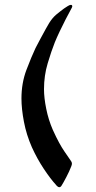

<svg xmlns="http://www.w3.org/2000/svg" viewBox="-20 -633 399 799"><path d="M226.6 146Q223.1 146 219 142.6Q214.8 139.2 212.9 136.2Q190.4 111.8 162.6 70.1Q134.8 28.3 112.8 -20Q89.8 -72.3 79.6 -126.2Q69.3 -180.2 69.3 -223.1Q69.3 -287.1 89.8 -341.6Q110.4 -396 127.9 -433.1Q135.7 -448.2 147.7 -470.7Q159.7 -493.2 170.4 -512.5Q181.2 -531.7 184.6 -537.1Q197.3 -557.6 212.9 -571.3Q215.3 -573.2 231.4 -586.2Q247.6 -599.1 260.7 -606.9Q269.5 -612.8 274.9 -612.8Q280.8 -612.8 280.8 -606.4Q280.8 -603.5 274.9 -593.3Q266.1 -577.6 253.2 -552.5Q240.2 -527.3 228 -501.5Q215.8 -475.6 208 -456.5Q193.8 -420.9 178.5 -369.6Q163.1 -318.4 163.1 -261.7Q163.1 -226.1 172.4 -180.2Q181.6 -134.3 199.7 -92.8Q214.8 -59.6 226.1 -39.1Q237.3 -18.6 248 -2.9Q258.8 12.7 272.5 32.7Q274.9 36.1 277.1 39.8Q279.3 43.5 279.3 48.3Q279.3 52.7 276.4 59.6Q268.6 80.1 255.9 104.2Q243.2 128.4 236.3 139.2Q232.4 146 226.6 146Z"/></svg>

Font: David Libre Medium
Style: Regular
Weight: 500
Designer: Ismar David, J. Victor Gaultney, Annie Olsen and Meir Sadan
Foundry: Monotype Imaging Inc. & SIL International
Version: Version 1.100; ttfautohint (v1.8.4.7-5d5b)